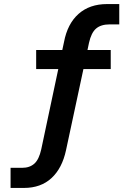

<svg xmlns="http://www.w3.org/2000/svg" viewBox="-20 -735 640 945"><path d="M32 190V91H89Q126 91 149 70.5Q172 50 183 0L270 -410L293 -395H158V-489H308L283 -472L295 -528Q312 -618 366.5 -666.5Q421 -715 507 -715H567V-615H520Q477 -615 453 -594.5Q429 -574 418 -524L407 -472L390 -489H525V-395H373L394 -411L305 4Q286 93 233.5 141.5Q181 190 98 190Z"/></svg>

Font: Mulish ExtraLight
Style: Bold
Weight: 700
Version: Version 3.603